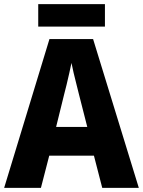

<svg xmlns="http://www.w3.org/2000/svg" viewBox="-20 -997 688 924"><path d="M472 -93 432 -248H217L177 -93H0L218 -809H428L648 -93ZM360 -543Q355 -564 348 -591Q341 -618 334.5 -645.5Q328 -673 324 -694Q320 -674 313.5 -645.5Q307 -617 300.5 -589.5Q294 -562 289 -544L250 -386H400ZM485 -977V-869H164V-977Z"/></svg>

Font: Noto Sans Telugu UI SemiCondensed ExtraBold
Style: Regular
Weight: 800
Width: 4
Designer: Jelle Bosma - Monotype Design Team
Foundry: Monotype Imaging Inc.
Version: Version 2.005; ttfautohint (v1.8.4.7-5d5b)